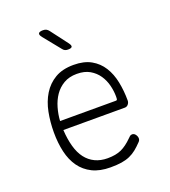

<svg xmlns="http://www.w3.org/2000/svg" viewBox="-143 -889 887 1004"><g transform="rotate(-20 300.0 -387.5)"><path d="M464 -114Q475 -114 482.5 -103.5Q490 -93 490 -82Q490 -77 488 -72.5Q486 -68 482 -64Q463 -44 445.5 -30Q428 -16 407.5 -7Q387 2 361.5 6Q336 10 300 10Q241 10 199.5 -10.5Q158 -31 132 -67.5Q106 -104 94.5 -154Q83 -204 83 -263Q83 -321 93.5 -374.5Q104 -428 129.5 -469.5Q155 -511 196.5 -535.5Q238 -560 300 -560Q358 -560 397 -538Q436 -516 459.5 -478.5Q483 -441 493 -391.5Q503 -342 503 -288Q503 -277 495.5 -267.5Q488 -258 476 -258H134Q137 -206 148.5 -165Q160 -124 181 -96.5Q202 -69 232.5 -54.5Q263 -40 302 -40Q348 -40 378.5 -54Q409 -68 441 -100Q446 -105 451 -109.5Q456 -114 464 -114ZM134 -308H445Q450 -308 451.5 -311.5Q453 -315 453 -329Q453 -359 445 -391Q437 -423 419 -449.5Q401 -476 372 -493Q343 -510 300 -510Q257 -510 226.5 -492Q196 -474 176.5 -445.5Q157 -417 146.5 -380.5Q136 -344 134 -308ZM272 -659 196 -753Q183 -769 187.5 -777Q192 -785 212 -785Q223 -785 230.5 -781Q238 -777 244 -769L316 -674Q327 -659 323.5 -652Q320 -645 301 -645Q292 -645 285 -648Q278 -651 272 -659Z"/></g></svg>

Font: Maple Mono NL Thin
Style: Regular
Weight: 250
Monospace: yes
Designer: subframe7536
Version: Version 7.000